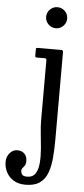

<svg xmlns="http://www.w3.org/2000/svg" viewBox="-148 -795 477 1090"><g transform="rotate(5 90.0 -250.0)"><path d="M74.5 -700Q74.5 -725 92.2 -742.5Q110 -760 134.5 -760Q159.5 -760 177 -742.5Q194.5 -725 194.5 -700Q194.5 -675.5 177 -657.8Q159.5 -640 134.5 -640Q110 -640 92.2 -657.8Q74.5 -675.5 74.5 -700ZM87.5 -465H44Q37 -465 34.8 -466.5Q32.5 -468 32.5 -475V-508.5Q32.5 -516 34.5 -518Q36.5 -520 44 -520H175.5Q187.5 -520 187.5 -509V-11Q187.5 45 183.2 94.2Q179 143.5 165 180.8Q151 218 121.2 239Q91.5 260 40.5 260Q0 260 -27.5 243Q-55 226 -69 198.5Q-83 171 -83 140Q-83 111.5 -65.2 90.2Q-47.5 69 -21.5 69Q4 69 19 84.5Q34 100 34 125Q34 142.5 28 151.5Q22 160.5 16 167.2Q10 174 10 184Q10 193.5 16.8 203.5Q23.5 213.5 45.5 213.5Q78 213.5 93 190.5Q108 167.5 111 130.2Q114 93 110.5 49.5Q107 6 102.2 -36Q97.5 -78 97.5 -109V-455.5Q97.5 -465 87.5 -465Z"/></g></svg>

Font: Besley* Narrow
Style: Regular
Weight: 400
Width: 4
Designer: Owen Earl
Foundry: indestructible type*
Version: Version 3.000; ttfautohint (v1.8.3)